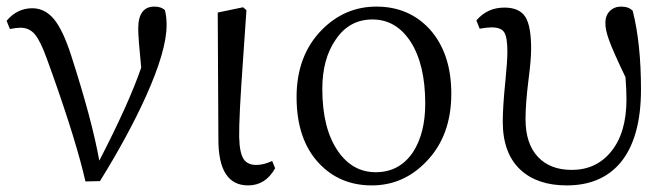

<svg xmlns="http://www.w3.org/2000/svg" viewBox="-20 -548 2021 582"><path d="M239 2Q212 -117 140 -320Q128 -353 122 -370Q103 -423 86 -443.5Q69 -464 42 -464Q30 -464 10 -460L0 -485Q32 -523 78 -523Q116 -523 143.5 -490Q171 -457 196 -379Q259 -184 281 -61Q371 -235 408 -343Q399 -432 399 -461Q399 -528 448 -528Q469 -528 480 -517Q485 -497 485 -472Q485 -394 421 -253Q368 -136 283 1Z M732 14Q642 14 642 -125L640 -510L717 -526L727 -517Q723 -460 717 -371Q704 -191 705 -133Q706 -84 719 -65Q731 -48 757 -48Q779 -48 805 -60L814 -38Q785 14 732 14Z M1107 14Q1010 14 947 -53Q879 -125 879 -254Q879 -379 955 -457Q1025 -528 1121 -528Q1219 -528 1282 -460Q1348 -387 1348 -264Q1348 -136 1272 -58Q1203 14 1107 14ZM1119 -26Q1191 -26 1232 -87Q1269 -144 1269 -234Q1269 -352 1225 -421Q1181 -489 1109 -489Q1038 -489 997 -427Q957 -369 957 -278Q957 -158 1005 -89Q1049 -26 1119 -26Z M1698 14Q1609 14 1558 -33Q1504 -83 1504 -179Q1504 -225 1512 -303Q1518 -363 1518 -391Q1518 -434 1509 -449Q1500 -465 1470 -465Q1456 -465 1434 -461L1424 -486Q1457 -525 1509 -525Q1555 -525 1573 -496Q1590 -468 1590 -400Q1590 -367 1582 -306Q1573 -234 1573 -187Q1573 -112 1611 -72Q1648 -33 1713 -33Q1787 -33 1832 -88Q1879 -145 1879 -247Q1879 -275 1876 -314Q1838 -393 1826 -427Q1815 -457 1815 -478Q1815 -501 1828.5 -514.5Q1842 -528 1863 -528Q1886 -528 1898 -515Q1923 -416 1923 -277Q1923 -129 1860 -54Q1802 14 1698 14Z"/></svg>

Font: Cactus Classical Serif
Style: Regular
Weight: 400
Designer: Henry Chan (via Glyphwiki)、田海東、宇文滿月
Foundry: Moonlit Owen
Version: Version 1.000